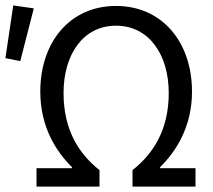

<svg xmlns="http://www.w3.org/2000/svg" viewBox="-43 -690 786 710"><path d="M92 0H325V-61C250 -120 192 -208 192 -346C192 -488 264 -595 386 -595C508 -595 581 -488 581 -346C581 -208 522 -120 447 -61V0H680V-68H549V-72C606 -128 667 -219 667 -351C667 -535 556 -668 386 -668C216 -668 106 -535 106 -351C106 -219 166 -128 223 -72V-68H92ZM-23 -475 32 -464 82 -659 6 -670Z"/></svg>

Font: Giro Sans Regular
Style: Regular
Weight: 400
Designer: Paul D. Hunt
Foundry: Adobe Systems Incorporated
Version: Version 1.000;PS 1.0;hotconv 1.0.88;makeotf.lib2.5.647800